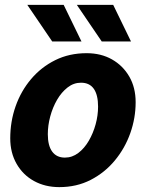

<svg xmlns="http://www.w3.org/2000/svg" viewBox="-20 -755 606 787"><path d="M22 -188Q22 -257 44 -319.5Q66 -382 107.5 -431Q149 -480 206.5 -508.5Q264 -537 335 -537Q394 -537 439 -511.5Q484 -486 510 -441Q536 -396 536 -336Q536 -271 514 -209Q492 -147 450.5 -97Q409 -47 351.5 -17.5Q294 12 223 12Q165 12 119.5 -13Q74 -38 48 -83.5Q22 -129 22 -188ZM176 -205Q176 -158 194 -133.5Q212 -109 246 -109Q276 -109 301 -128Q326 -147 344 -178Q362 -209 372 -245.5Q382 -282 382 -318Q382 -366 364.5 -391Q347 -416 312 -416Q282 -416 257 -396.5Q232 -377 214 -346Q196 -315 186 -278Q176 -241 176 -205ZM92 -735H241L314 -585H194ZM295 -735H444L517 -585H397Z"/></svg>

Font: Radio Canada
Style: Italic
Weight: 400
Italic angle: -12°
Designer: Charles Daoud, Etienne Aubert Bonn, Alexandre Saumier Demers, Jacques Le Bailly
Foundry: Radio-Canada
Version: Version 2.104;gftools[0.9.28.dev5+ged2979d]